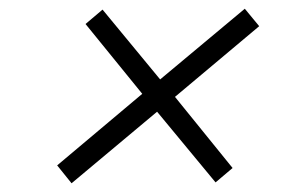

<svg xmlns="http://www.w3.org/2000/svg" viewBox="-20 -569 690 440"><path d="M144 -149 111 -190 306 -354 176 -514 215 -547 347 -387 541 -549 574 -509 381 -347 513 -184 474 -151 340 -313Z"/></svg>

Font: REM ExtraLight
Style: Italic
Weight: 250
Italic angle: -11°
Designer: Octavio Pardo
Foundry: Ashler Design
Version: Version 1.005;gftools[0.9.28]